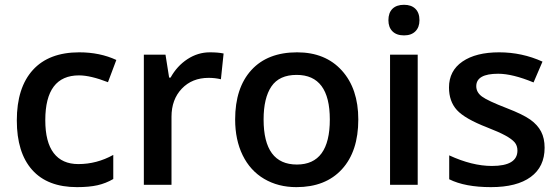

<svg xmlns="http://www.w3.org/2000/svg" viewBox="-20 -767 2323 797"><path d="M299.8 9.8Q177.2 9.8 113.5 -61.8Q49.8 -133.3 49.8 -267.1Q49.8 -403.3 116.5 -476.6Q183.1 -549.8 309.1 -549.8Q394.5 -549.8 462.9 -518.1L428.2 -425.8Q355.5 -454.1 308.1 -454.1Q168 -454.1 168 -268.1Q168 -177.2 202.9 -131.6Q237.8 -85.9 305.2 -85.9Q381.8 -85.9 450.2 -124V-23.9Q419.4 -5.9 384.5 2Q349.6 9.8 299.8 9.8Z M851.1 -549.8Q885.7 -549.8 908.2 -544.9L897 -438Q872.6 -443.8 846.2 -443.8Q777.3 -443.8 734.6 -398.9Q691.9 -354 691.9 -282.2V0H577.1V-540H667L682.1 -444.8H688Q714.8 -493.2 758.1 -521.5Q801.3 -549.8 851.1 -549.8Z M1467.3 -271Q1467.3 -138.7 1399.4 -64.5Q1331.5 9.8 1210.4 9.8Q1134.8 9.8 1076.7 -24.4Q1018.6 -58.6 987.3 -122.6Q956.1 -186.5 956.1 -271Q956.1 -402.3 1023.4 -476.1Q1090.8 -549.8 1213.4 -549.8Q1330.6 -549.8 1398.9 -474.4Q1467.3 -398.9 1467.3 -271ZM1074.2 -271Q1074.2 -84 1212.4 -84Q1349.1 -84 1349.1 -271Q1349.1 -456.1 1211.4 -456.1Q1139.2 -456.1 1106.7 -408.2Q1074.2 -360.4 1074.2 -271Z M1713.9 0H1599.1V-540H1713.9ZM1592.3 -683.1Q1592.3 -713.9 1609.1 -730.5Q1626 -747.1 1657.2 -747.1Q1687.5 -747.1 1704.3 -730.5Q1721.2 -713.9 1721.2 -683.1Q1721.2 -653.8 1704.3 -637Q1687.5 -620.1 1657.2 -620.1Q1626 -620.1 1609.1 -637Q1592.3 -653.8 1592.3 -683.1Z M2240.7 -153.8Q2240.7 -74.7 2183.1 -32.5Q2125.5 9.8 2018.1 9.8Q1910.2 9.8 1844.7 -22.9V-122.1Q1939.9 -78.1 2022 -78.1Q2127.9 -78.1 2127.9 -142.1Q2127.9 -162.6 2116.2 -176.3Q2104.5 -189.9 2077.6 -204.6Q2050.8 -219.2 2002.9 -237.8Q1909.7 -273.9 1876.7 -310.1Q1843.8 -346.2 1843.8 -403.8Q1843.8 -473.1 1899.7 -511.5Q1955.6 -549.8 2051.8 -549.8Q2147 -549.8 2231.9 -511.2L2194.8 -424.8Q2107.4 -460.9 2047.9 -460.9Q1957 -460.9 1957 -409.2Q1957 -383.8 1980.7 -366.2Q2004.4 -348.6 2084 -317.9Q2150.9 -292 2181.2 -270.5Q2211.4 -249 2226.1 -220.9Q2240.7 -192.9 2240.7 -153.8Z"/></svg>

Font: f1_31487          
Style: Regular
Weight: 600
Foundry: Ascender Corporation
Version: Version 1.10